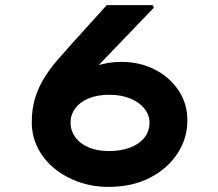

<svg xmlns="http://www.w3.org/2000/svg" viewBox="-20 -731 854 751"><path d="M403.9 0Q343.6 0 289.2 -18.9Q234.9 -37.7 193.3 -71.7Q151.7 -105.6 128 -152Q104.3 -198.3 104.3 -253.3Q104.3 -306.5 117.8 -349.1Q131.4 -391.6 153.9 -427.6Q176.4 -463.5 204.1 -495.6Q231.8 -527.7 260.6 -559.5L397.5 -710.9H577.8L581.8 -700.9L375.9 -486.6Q345.3 -454.9 316.6 -419.9Q287.9 -385 265.4 -345.2Q242.9 -305.5 229 -260L156.9 -298.6Q169.3 -333.7 197.5 -367.5Q225.8 -401.2 265.8 -428.7Q305.8 -456.1 354.1 -472.6Q402.4 -489 455 -489Q526.1 -489 584.5 -459.5Q642.9 -430 677.9 -378Q713 -326 713 -260Q713 -190 674.3 -130.8Q635.7 -71.6 566.6 -35.8Q497.5 0 403.9 0ZM406.2 -140.2Q452.2 -140.2 487.9 -153.4Q523.6 -166.6 544.2 -191.8Q564.8 -217.1 564.8 -251.6Q564.8 -281 545.2 -305.7Q525.7 -330.5 490.2 -345.4Q454.7 -360.3 407.1 -360.3Q360.2 -360.3 326.3 -346Q292.4 -331.8 274.2 -307Q255.9 -282.3 255.9 -252Q255.9 -220.9 274 -195.2Q292 -169.6 325.7 -154.9Q359.4 -140.2 406.2 -140.2Z"/></svg>

Font: Lexend Zetta
Style: Regular
Weight: 400
Designer: Bonnie Shaver-Troup, Thomas Jockin
Foundry: Lexend
Version: Version 1.007